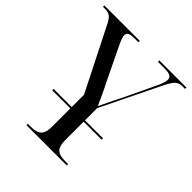

<svg xmlns="http://www.w3.org/2000/svg" viewBox="-198 -847 981 981"><g transform="rotate(45 292.5 -357.0)"><path d="M147 0V-10H172Q210 -10 227.5 -27Q245 -44 245 -85V-219H114V-229H245V-318L76 -653Q62 -683 48 -693.5Q34 -704 11 -704H-4V-714H252V-704H223Q197 -704 186 -698Q175 -692 175 -678Q175 -662 194 -623L278 -449Q296 -414 310 -383.5Q324 -353 336 -327Q346 -346 360.5 -377.5Q375 -409 392 -441L473 -611Q494 -654 494 -674Q494 -691 481 -697.5Q468 -704 438 -704H393V-714H589V-704H570Q546 -704 531.5 -690.5Q517 -677 498 -639L341 -317V-229H471V-219H341V-85Q341 -44 357.5 -27Q374 -10 412 -10H438V0Z"/></g></svg>

Font: Noto Serif Display SemiCondensed
Style: Regular
Weight: 400
Width: 4
Designer: Monotype Design Team
Foundry: Monotype Imaging Inc.
Version: Version 2.009